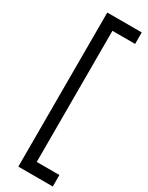

<svg xmlns="http://www.w3.org/2000/svg" viewBox="-269 -862 882 1144"><g transform="rotate(30 171.5 -290.0)"><path d="M95 240V-820H332V-741H176V161H332V240Z"/></g></svg>

Font: Tilda Sans Medium
Style: Regular
Weight: 500
Designer: ParaType Ltd
Foundry: ParaType Ltd
Version: Version 1.009